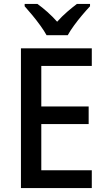

<svg xmlns="http://www.w3.org/2000/svg" viewBox="-20 -1027 544 981"><path d="M449 -66H87V-780H449V-690H191V-483H433V-393H191V-157H449ZM218 -847Q206 -869 186.5 -896Q167 -923 145.5 -949Q124 -975 106 -995V-1007H171Q195 -990 221.5 -966.5Q248 -943 272 -916Q297 -944 322.5 -966Q348 -988 373 -1007H440V-995Q422 -976 400 -950Q378 -924 358 -896.5Q338 -869 326 -847Z"/></svg>

Font: Noto Sans Malayalam UI SemiCondensed Medium
Style: Regular
Weight: 500
Width: 4
Designer: Jelle Bosma - Monotype Design Team
Foundry: Monotype Imaging Inc.
Version: Version 2.104; ttfautohint (v1.8.4.7-5d5b)